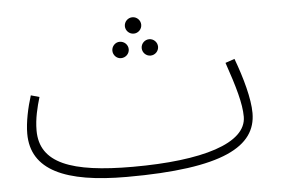

<svg xmlns="http://www.w3.org/2000/svg" viewBox="-46 -640 1071 724"><g transform="rotate(-5 489.5 -278.0)"><path d="M479 -515C496 -515 510 -529 510 -546C510 -563 496 -577 479 -577C462 -577 448 -563 448 -546C448 -529 462 -515 479 -515ZM423 -427C441 -427 455 -441 455 -458C455 -475 441 -489 423 -489C407 -489 393 -475 393 -458C393 -441 407 -427 423 -427ZM535 -427C552 -427 566 -441 566 -458C566 -475 552 -489 535 -489C518 -489 504 -475 504 -458C504 -441 518 -427 535 -427ZM406 21C772 21 899 -52 899 -178C899 -232 877 -312 849 -387L814 -375C846 -282 865 -217 865 -167C865 -66 695 -15 432 -15C199 -15 82 -59 82 -183C82 -228 93 -271 104 -308L72 -317C58 -273 46 -218 46 -174C46 -36 173 21 406 21Z"/></g></svg>

Font: Noto Sans Arabic ExtLt
Style: Regular
Weight: 200
Designer: Monotype Design Team, Nadine Chahine, Nizar Qandah and Khaled Hosny
Foundry: Monotype Imaging Inc.
Version: Version 2.012